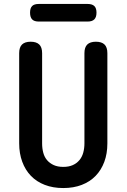

<svg xmlns="http://www.w3.org/2000/svg" viewBox="-20 -941 640 971"><path d="M77 -672Q77 -702 91.5 -716Q106 -730 135 -730Q164 -730 178.5 -716Q193 -702 193 -672V-216Q193 -190 199 -168Q205 -146 218.5 -130.5Q232 -115 252 -106Q272 -97 300 -97Q328 -97 348 -106Q368 -115 381.5 -131Q395 -147 401 -169Q407 -191 407 -216V-672Q407 -702 421.5 -716Q436 -730 465 -730Q494 -730 508.5 -716Q523 -702 523 -672V-216Q523 -164 507.5 -122.5Q492 -81 463.5 -51.5Q435 -22 393.5 -6Q352 10 300 10Q248 10 206.5 -6Q165 -22 136.5 -51.5Q108 -81 92.5 -123Q77 -165 77 -216ZM176 -832Q153 -832 142.5 -843Q132 -854 132 -877Q132 -900 142.5 -910.5Q153 -921 176 -921H423Q446 -921 457 -910.5Q468 -900 468 -877Q468 -854 457 -843Q446 -832 423 -832Z"/></svg>

Font: Maple Mono SemiBold
Style: Regular
Weight: 600
Monospace: yes
Designer: subframe7536
Version: Version 7.000